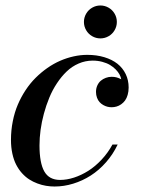

<svg xmlns="http://www.w3.org/2000/svg" viewBox="-20 -670 514 700"><path d="M294.1 -559.9Q286 -573.8 286 -590Q286 -606.2 294.1 -620.1Q302.1 -633.9 315.9 -641.9Q329.8 -650 346 -650Q362.2 -650 376.1 -641.9Q389.9 -633.9 397.9 -620.1Q406 -606.2 406 -590Q406 -573.8 397.9 -559.9Q389.9 -546.1 376.1 -538.1Q362.2 -530 346 -530Q329.8 -530 315.9 -538.1Q302.1 -546.1 294.1 -559.9ZM422 -381Q420.5 -389.8 415.5 -398.9Q410.5 -408 401.6 -417.1Q392.6 -426.1 380.9 -433.2Q369.2 -440.2 352.8 -444.6Q336.4 -449 318 -449Q291.1 -449 266.7 -438.4Q242.2 -427.8 223.1 -409.4Q203.9 -391.1 187.6 -366.4Q171.2 -341.8 159.7 -313.7Q148.1 -285.6 140 -255.5Q131.9 -225.4 127.9 -196.1Q124 -166.9 124 -140Q124 -75.8 141.6 -44.9Q159.2 -14 199 -14Q223.6 -14 250.1 -22.6Q276.5 -31.2 301.9 -47.2Q327.2 -63.2 350.4 -88Q373.6 -112.8 390 -143H409Q392.1 -107.4 366.5 -78.3Q340.9 -49.2 310.8 -30Q280.8 -10.8 246.9 -0.4Q213.1 10 179 10Q163.2 10 147.8 7.4Q132.4 4.9 116.4 -1.1Q100.5 -7 86.6 -15.9Q72.6 -24.9 60.2 -38.6Q47.9 -52.2 39.1 -69.4Q30.2 -86.5 25.1 -109.7Q20 -132.9 20 -160Q20 -194.9 26.6 -227.8Q33.1 -260.8 45 -288.6Q56.9 -316.5 73.4 -341.5Q90 -366.5 109.9 -386.3Q129.8 -406.1 152.5 -422Q175.2 -437.9 199.3 -448.4Q223.4 -458.9 248.4 -464.4Q273.5 -470 298 -470Q332.1 -470 360.3 -461.5Q388.5 -453 408.1 -437.6Q427.6 -422.1 438.3 -399.9Q449 -377.8 449 -351Q449 -336.2 445.4 -324Q441.9 -311.8 435.9 -303.6Q429.9 -295.4 421.8 -289.8Q413.8 -284.1 405 -281.6Q396.2 -279 387 -279Q379.2 -279 371.5 -280.9Q363.8 -282.9 356.2 -287.2Q348.6 -291.6 342.9 -297.9Q337.1 -304.2 333.6 -313.9Q330 -323.5 330 -335Q330 -347.8 334.8 -358.3Q339.6 -368.9 347.6 -375.7Q355.6 -382.5 365.8 -386.2Q376 -390 387 -390Q396.4 -390 403.9 -388.1Q411.4 -386.1 416.4 -383.6Q421.5 -381.1 422 -381Z"/></svg>

Font: Bodoni* 11
Style: Italic
Weight: 400
Italic angle: -13°
Version: Version 1.002